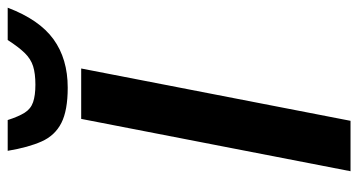

<svg xmlns="http://www.w3.org/2000/svg" viewBox="-236 -695 931 499"><g transform="rotate(-90 229.5 -445.5)"><path d="M34 0 170 -700H301L165 0ZM251 -735Q192 -735 159.5 -751.5Q127 -768 111.5 -802.5Q96 -837 87 -891H167Q176 -863 186 -847Q196 -831 213.5 -825Q231 -819 259 -819Q288 -819 307 -825Q326 -831 341.5 -847Q357 -863 375 -891H459Q428 -809 377 -772Q326 -735 251 -735Z"/></g></svg>

Font: REM Medium
Style: Italic
Weight: 500
Italic angle: -11°
Designer: Octavio Pardo
Foundry: Ashler Design
Version: Version 1.005;gftools[0.9.28]